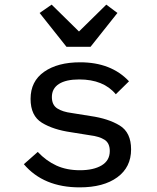

<svg xmlns="http://www.w3.org/2000/svg" viewBox="-20 -797 680 829"><path d="M83 -88 143 -141Q180 -102 224 -82Q268 -62 325 -62Q384 -62 419 -83Q454 -104 454 -145Q454 -179 431.5 -193.5Q409 -208 368 -213L287 -226Q210 -237 161 -267Q112 -297 112 -370Q112 -446 170.5 -487Q229 -528 326 -528Q460 -528 537 -446L480 -390Q427 -454 322 -454Q265 -454 234.5 -434.5Q204 -415 204 -378Q204 -344 227 -329Q250 -314 290 -309L371 -296Q448 -285 497 -255Q546 -225 546 -152Q546 -75 486.5 -31.5Q427 12 324 12Q168 12 83 -88ZM267 -595 151 -741 203 -777 321 -661 439 -777 487 -741 371 -595Z"/></svg>

Font: Writer
Style: Regular
Weight: 400
Monospace: yes
Designer: Mike Abbink, Paul van der Laan, Pieter van Rosmalen
Foundry: Bold Monday
Version: Version 2.001 2020